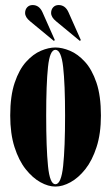

<svg xmlns="http://www.w3.org/2000/svg" viewBox="-20 -710 429 742"><path d="M194 11Q166.5 11 136.2 -5.8Q106 -22.5 79.2 -56.2Q52.5 -90 36 -141.8Q19.5 -193.5 19.5 -263.5Q19.5 -339.5 36.8 -390.5Q54 -441.5 81 -471.2Q108 -501 138 -513.8Q168 -526.5 194 -526.5Q220 -526.5 250.5 -513.8Q281 -501 308.2 -471.2Q335.5 -441.5 352.8 -390.5Q370 -339.5 370 -263.5Q370 -193.5 353.2 -141.8Q336.5 -90 309.8 -56.2Q283 -22.5 252.5 -5.8Q222 11 194 11ZM194 2Q216.5 2 224 -68.5Q231.5 -139 231.5 -263.5Q231.5 -385 224 -451.2Q216.5 -517.5 194 -517.5Q172.5 -517.5 165.5 -451.2Q158.5 -385 158.5 -263.5Q158.5 -139 165.5 -68.5Q172.5 2 194 2ZM288.5 -552 196.5 -628Q177.5 -643.5 177.5 -660Q177.5 -673 185.5 -681.8Q193.5 -690.5 206.5 -690.5Q232 -690.5 244.5 -663L292.5 -555ZM188 -552 96 -628Q77 -643.5 77 -660Q77 -673 85 -681.8Q93 -690.5 106 -690.5Q131.5 -690.5 144 -663L192 -555Z"/></svg>

Font: Imbue 100pt ExtraBold
Style: Regular
Weight: 800
Designer: Tyler Finck
Foundry: Etcetera Type Company
Version: Version 1.102; ttfautohint (v1.8.3)